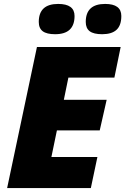

<svg xmlns="http://www.w3.org/2000/svg" viewBox="-20 -952 634 972"><path d="M439.9 0H16.1L167 -713.9H590.8L559.1 -559.1H326.2L303.2 -446.8H520L484.9 -292H268.1L240.2 -157.2H473.1ZM176.3 -840.8Q176.3 -932.1 274.4 -932.1Q357.4 -932.1 357.4 -871.1Q357.4 -778.8 259.3 -778.8Q216.3 -778.8 196.3 -793.9Q176.3 -809.1 176.3 -840.8ZM414.1 -840.8Q414.1 -932.1 512.2 -932.1Q594.2 -932.1 594.2 -871.1Q594.2 -823.7 570.1 -801.3Q545.9 -778.8 497.1 -778.8Q454.1 -778.8 434.1 -793.9Q414.1 -809.1 414.1 -840.8Z"/></svg>

Font: Open Sans Extrabold
Style: Italic
Weight: 800
Italic angle: -12°
Foundry: Ascender Corporation
Version: Version 1.10